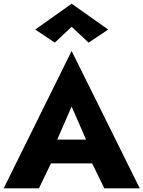

<svg xmlns="http://www.w3.org/2000/svg" viewBox="-21 -1020 777 1040"><path d="M367 -875 276 -789 170 -860 367 -1000 565 -860 459 -789ZM544 0 478 -135H255L190 0H-1L367 -744L736 0ZM367 -443 289 -264H445Z"/></svg>

Font: Jost*
Style: Bold
Weight: 700
Version: Version 3.7